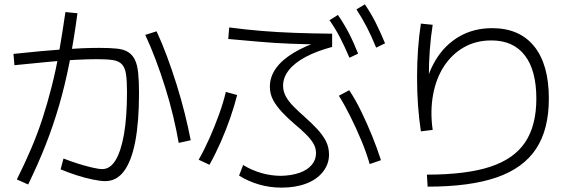

<svg xmlns="http://www.w3.org/2000/svg" viewBox="-20 -869 2680 887"><path d="M260 -86.7 273.3 -136.7Q304.4 -124.4 339.4 -113.3Q374.4 -102.2 405.6 -95Q436.7 -87.8 452.2 -87.8Q488.9 -87.8 513.9 -128.9Q538.9 -170 552.8 -248.9Q566.7 -327.8 566.7 -444.4Q566.7 -495.6 562.2 -525.6Q557.8 -555.6 543.9 -571.1Q530 -586.7 503.3 -591.1Q476.7 -595.6 430 -595.6Q387.8 -595.6 331.1 -592.8Q274.4 -590 204.4 -583.3Q134.4 -576.7 46.7 -567.8L42.2 -620Q177.8 -634.4 271.7 -641.1Q365.6 -647.8 438.9 -647.8Q487.8 -647.8 520 -644.4Q552.2 -641.1 572.2 -628.3Q592.2 -615.6 603.3 -592.8Q614.4 -570 618.3 -532.2Q622.2 -494.4 622.2 -438.9Q622.2 -306.7 605 -216.1Q587.8 -125.6 553.3 -78.9Q518.9 -32.2 465.6 -32.2Q445.6 -32.2 409.4 -39.4Q373.3 -46.7 333.9 -59.4Q294.4 -72.2 260 -86.7ZM57.8 -40Q94.4 -113.3 123.9 -182.2Q153.3 -251.1 176.1 -321.1Q198.9 -391.1 218.3 -467.2Q237.8 -543.3 252.8 -628.3Q267.8 -713.3 282.2 -813.3L337.8 -807.8Q321.1 -683.3 300.6 -578.9Q280 -474.4 252.8 -381.1Q225.6 -287.8 190.6 -198.9Q155.6 -110 110 -16.7ZM805.6 -208.9Q795.6 -266.7 780 -332.2Q764.4 -397.8 743.3 -465Q722.2 -532.2 698.9 -593.9Q675.6 -655.6 651.1 -707.8L703.3 -724.4Q727.8 -672.2 751.1 -609.4Q774.4 -546.7 795.6 -479.4Q816.7 -412.2 833.3 -345.6Q850 -278.9 861.1 -221.1Z M1084.4 -57.8 1103.3 -106.7Q1143.3 -82.2 1188.3 -69.4Q1233.3 -56.7 1278.9 -56.7Q1326.7 -57.8 1363.3 -70.6Q1400 -83.3 1420 -107.2Q1440 -131.1 1440 -161.1Q1440 -185.6 1427.8 -206.1Q1415.6 -226.7 1393.3 -248.9Q1371.1 -271.1 1340 -296.7Q1308.9 -323.3 1283.3 -350.6Q1257.8 -377.8 1242.2 -406.1Q1226.7 -434.4 1226.7 -468.9Q1226.7 -513.3 1254.4 -552.8Q1282.2 -592.2 1335.6 -624.4Q1388.9 -656.7 1463.3 -681.1L1476.7 -663.3Q1391.1 -664.4 1319.4 -667.2Q1247.8 -670 1178.9 -676.1Q1110 -682.2 1034.4 -688.9L1038.9 -742.2Q1114.4 -732.2 1188.9 -726.1Q1263.3 -720 1342.8 -717.2Q1422.2 -714.4 1514.4 -713.3V-652.2Q1443.3 -633.3 1392.2 -606.1Q1341.1 -578.9 1314.4 -545Q1287.8 -511.1 1287.8 -473.3Q1287.8 -446.7 1300.6 -423.3Q1313.3 -400 1337.2 -376.1Q1361.1 -352.2 1390 -326.7Q1420 -300 1445 -273.3Q1470 -246.7 1485 -218.3Q1500 -190 1500 -154.4Q1500 -111.1 1472.2 -75.6Q1444.4 -40 1395 -21.1Q1345.6 -2.2 1281.1 -2.2Q1226.7 -2.2 1176.7 -16.7Q1126.7 -31.1 1084.4 -57.8ZM897.8 -131.1Q924.4 -177.8 948.3 -231.7Q972.2 -285.6 992.2 -341.1Q1012.2 -396.7 1023.3 -444.4L1075.6 -430Q1063.3 -381.1 1043.9 -325Q1024.4 -268.9 1000 -213.3Q975.6 -157.8 947.8 -107.8ZM1687.8 -111.1Q1672.2 -165.6 1648.9 -221.1Q1625.6 -276.7 1599.4 -329.4Q1573.3 -382.2 1545.6 -426.7L1593.3 -452.2Q1622.2 -408.9 1648.9 -353.9Q1675.6 -298.9 1698.9 -241.7Q1722.2 -184.4 1740 -128.9ZM1594.4 -602.2Q1572.2 -654.4 1550.6 -696.1Q1528.9 -737.8 1502.2 -775.6L1541.1 -800Q1568.9 -760 1591.7 -716.1Q1614.4 -672.2 1634.4 -621.1ZM1717.8 -648.9Q1695.6 -703.3 1673.9 -745Q1652.2 -786.7 1626.7 -825.6L1665.6 -848.9Q1694.4 -806.7 1716.1 -763.3Q1737.8 -720 1758.9 -668.9Z M1952.2 -62.2Q2133.3 -62.2 2243.9 -98.3Q2354.4 -134.4 2406.1 -211.7Q2457.8 -288.9 2457.8 -413.3Q2457.8 -544.4 2404.4 -613.3Q2351.1 -682.2 2250 -682.2Q2178.9 -682.2 2123.3 -650.6Q2067.8 -618.9 2031.1 -562.8Q1994.4 -506.7 1980.6 -430.6Q1966.7 -354.4 1978.9 -268.9L1924.4 -262.2Q1906.7 -377.8 1906.7 -511.1Q1906.7 -644.4 1924.4 -760L1978.9 -754.4Q1961.1 -642.2 1961.1 -511.1Q1961.1 -476.7 1962.8 -443.3Q1964.4 -410 1965.6 -377.8L1936.7 -430Q1951.1 -523.3 1993.3 -592.8Q2035.6 -662.2 2102.2 -700.6Q2168.9 -738.9 2253.3 -738.9Q2380 -738.9 2447.8 -655Q2515.6 -571.1 2515.6 -413.3Q2515.6 -271.1 2456.7 -181.7Q2397.8 -92.2 2274.4 -49.4Q2151.1 -6.7 1955.6 -6.7Z"/></svg>

Font: Paperlogy 3 Light
Style: Regular
Weight: 300
Designer: redesigned by Lee Juim, glyphs from Gmarket Sans & Montserrat
Foundry: PT&
Version: Version 1.001